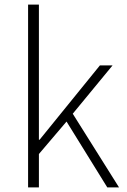

<svg xmlns="http://www.w3.org/2000/svg" viewBox="-20 -814 550 834"><path d="M102 0V-794H149V-207H152L414 -530H469L296 -320L497 0H446L269 -286L149 -145V0Z"/></svg>

Font: Noto Sans KR ExtraLight
Style: Regular
Weight: 250
Designer: Ryoko NISHIZUKA  (kana, bopomofo & ideographs); Paul D. Hunt (Latin, Greek & Cyrillic); Sandoll Communications , Soo-you
Foundry: Adobe
Version: Version 2.004-H2;hotconv 1.0.118;makeotfexe 2.5.65603